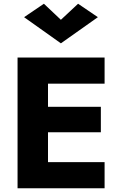

<svg xmlns="http://www.w3.org/2000/svg" viewBox="-20 -1008 643 1028"><path d="M237 -300V-140H540V0H74V-700H540V-560H237V-436H520V-300ZM306 -902 398 -988 504 -916 306 -776 109 -916 215 -988Z"/></svg>

Font: renner_700bold
Style: Bold
Weight: 700
Version: Version 003.000 ; ttfautohint (v0.97) -l 8 -r 50 -G 200 -x 1